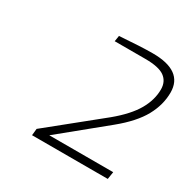

<svg xmlns="http://www.w3.org/2000/svg" viewBox="-118 -959 712 718"><g transform="rotate(30 238.0 -600.5)"><path d="M110 -384 329 -561Q388 -610 413.5 -654.5Q439 -699 439 -744Q439 -778 414.5 -796Q390 -814 331 -814H199L203 -839Q296 -846 345 -846Q476 -846 476 -752Q476 -699 448 -648Q420 -597 354 -543L163 -387H439L434 -355H107Z"/></g></svg>

Font: Exo ExtraLight
Style: Italic
Weight: 275
Italic angle: -9°
Designer: Natanael Gama
Foundry: Natanael Gama
Version: Version 1.500; ttfautohint (v1.6)